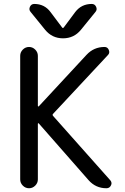

<svg xmlns="http://www.w3.org/2000/svg" viewBox="-20 -999 650 998"><path d="M371.1 -936.5Q403.3 -978.5 457 -978.5Q472.7 -978.5 479.5 -963.9Q486.3 -949.2 476.6 -937.5L400.4 -843.8Q364.3 -799.8 307.6 -799.8Q251 -799.8 214.8 -843.8L138.7 -937.5Q128.9 -949.2 135.7 -963.9Q142.6 -978.5 158.2 -978.5Q211.9 -978.5 243.2 -935.5L302.7 -856.4Q306.6 -850.6 311.5 -856.4ZM176.8 -449.2Q176.8 -446.3 178.7 -445.8Q180.7 -445.3 181.6 -446.3L429.7 -713.9Q467.8 -754.9 523.4 -754.9Q539.1 -754.9 545.4 -739.7Q551.8 -724.6 542 -713.9L255.9 -407.2Q251 -402.3 255.9 -396.5L552.7 -62.5Q559.6 -54.7 559.6 -45.9Q559.6 -41 556.6 -35.2Q549.8 -20.5 533.2 -20.5Q477.5 -20.5 440.4 -62.5L181.6 -357.4Q180.7 -359.4 178.7 -358.4Q176.8 -357.4 176.8 -355.5V-66.4Q176.8 -47.9 163.1 -34.2Q149.4 -20.5 130.9 -20.5Q112.3 -20.5 98.6 -34.2Q85 -47.9 85 -66.4V-709Q85 -727.5 98.6 -741.2Q112.3 -754.9 130.9 -754.9Q149.4 -754.9 163.1 -741.2Q176.8 -727.5 176.8 -709Z"/></svg>

Font: Gen Jyuu Gothic P Regular
Style: Regular
Weight: 400
Designer: [Source Han Sans]
Ryoko NISHIZUKA  (kana & ideographs); Paul D. Hunt (Latin, Greek & Cyrillic); Wenlong ZHANG  (bopomofo
Version: Version 1.002.20150607